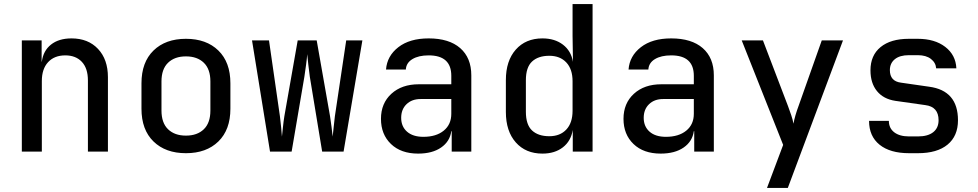

<svg xmlns="http://www.w3.org/2000/svg" viewBox="-20 -750 4840 950"><path d="M88 0V-550H186V-445H187Q194 -499 232.5 -529.5Q271 -560 334 -560Q416 -560 465 -508Q514 -456 514 -368V0H415V-352Q415 -412 385 -444Q355 -476 303 -476Q249 -476 218 -442.5Q187 -409 187 -349V0Z M900 8Q799 8 739.5 -50Q680 -108 680 -212V-338Q680 -442 739.5 -500Q799 -558 900 -558Q1001 -558 1060.5 -500Q1120 -442 1120 -338V-212Q1120 -108 1060.5 -50Q1001 8 900 8ZM900 -79Q956 -79 988.5 -110.5Q1021 -142 1021 -203V-347Q1021 -408 988.5 -439.5Q956 -471 900 -471Q844 -471 811.5 -439.5Q779 -408 779 -347V-203Q779 -142 811.5 -110.5Q844 -79 900 -79Z M1316 0 1227 -550H1311L1365 -175Q1368 -150 1371 -121Q1374 -92 1375 -74Q1377 -92 1380 -121Q1383 -150 1387 -175L1453 -550H1547L1613 -175Q1617 -150 1620.5 -121.5Q1624 -93 1626 -74Q1628 -93 1631 -121.5Q1634 -150 1637 -175L1693 -550H1773L1680 0H1574L1513 -370Q1509 -397 1505.5 -430Q1502 -463 1500 -482Q1499 -463 1494.5 -430Q1490 -397 1486 -370L1423 0Z M2049 10Q1964 10 1914.5 -37.5Q1865 -85 1865 -162Q1865 -239 1916.5 -286Q1968 -333 2052 -333H2213V-375Q2213 -476 2101 -476Q2051 -476 2020.5 -457.5Q1990 -439 1988 -406H1890Q1895 -473 1951 -516.5Q2007 -560 2101 -560Q2202 -560 2257 -512Q2312 -464 2312 -377V0H2215V-101H2213Q2206 -50 2162.5 -20Q2119 10 2049 10ZM2075 -73Q2138 -73 2175.5 -103.5Q2213 -134 2213 -187V-260H2061Q2018 -260 1991.5 -234.5Q1965 -209 1965 -167Q1965 -124 1994 -98.5Q2023 -73 2075 -73Z M2664 10Q2581 10 2532 -45.5Q2483 -101 2483 -196V-354Q2483 -449 2532 -504.5Q2581 -560 2664 -560Q2725 -560 2765.5 -529Q2806 -498 2815 -444L2813 -572V-730H2912V0H2814V-107Q2805 -52 2765 -21Q2725 10 2664 10ZM2698 -76Q2751 -76 2782 -109Q2813 -142 2813 -202V-348Q2813 -408 2782 -441Q2751 -474 2698 -474Q2643 -474 2612.5 -445.5Q2582 -417 2582 -353V-197Q2582 -133 2612.5 -104.5Q2643 -76 2698 -76Z M3249 10Q3164 10 3114.5 -37.5Q3065 -85 3065 -162Q3065 -239 3116.5 -286Q3168 -333 3252 -333H3413V-375Q3413 -476 3301 -476Q3251 -476 3220.5 -457.5Q3190 -439 3188 -406H3090Q3095 -473 3151 -516.5Q3207 -560 3301 -560Q3402 -560 3457 -512Q3512 -464 3512 -377V0H3415V-101H3413Q3406 -50 3362.5 -20Q3319 10 3249 10ZM3275 -73Q3338 -73 3375.5 -103.5Q3413 -134 3413 -187V-260H3261Q3218 -260 3191.5 -234.5Q3165 -209 3165 -167Q3165 -124 3194 -98.5Q3223 -73 3275 -73Z M3775 180 3855 -33 3650 -550H3755L3879 -225Q3887 -204 3895 -180Q3903 -156 3906 -138Q3909 -156 3916 -180Q3923 -204 3931 -225L4046 -550H4151L3878 180Z M4478 8Q4384 8 4332 -34Q4280 -76 4280 -152H4378Q4378 -116 4404.5 -95.5Q4431 -75 4478 -75H4522Q4571 -75 4597.5 -96Q4624 -117 4624 -155Q4624 -222 4558 -230L4410 -251Q4351 -260 4319 -299.5Q4287 -339 4287 -402Q4287 -476 4337 -517Q4387 -558 4477 -558H4521Q4605 -558 4657 -518Q4709 -478 4712 -412H4612Q4610 -440 4586 -458.5Q4562 -477 4521 -477H4477Q4432 -477 4407.5 -457Q4383 -437 4383 -403Q4383 -348 4438 -341L4577 -321Q4720 -302 4720 -155Q4720 -77 4668.5 -34.5Q4617 8 4522 8Z"/></svg>

Font: JetBrainsMono NFM Medium
Style: Regular
Weight: 500
Monospace: yes
Designer: Philipp Nurullin, Konstantin Bulenkov
Foundry: JetBrains
Version: Version 2.304; ttfautohint (v1.8.4.7-5d5b);Nerd Fonts 3.3.0